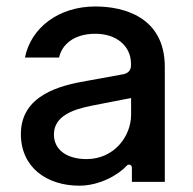

<svg xmlns="http://www.w3.org/2000/svg" viewBox="-20 -573 609 605"><path d="M230.1 12.1C293.7 12.1 353.3 -22 378.6 -50.4C384.9 -57.2 395.6 -54.7 395.6 -44.4V0H499.3V-362.2C499.3 -521 367.5 -552.6 280.5 -552.6C164.1 -552.6 77.4 -485.1 58.6 -391.7H166.2C174 -429.3 209.5 -466.6 280.5 -466.6C346.9 -466.6 392.4 -428.3 392.8 -372.5V-366.8C392.8 -352.3 384.2 -342 368.6 -339.1L253.9 -318.2C170.5 -304 45.8 -273.8 45.8 -150.6C45.8 -45.1 127.8 12.1 230.1 12.1ZM252.5 -71.7C194.6 -71.7 149.9 -98 149.9 -149.5C149.9 -209.2 214.5 -228.7 265.6 -239.3L393.1 -264.2V-211.3C393.1 -144.9 340.9 -71.7 252.5 -71.7Z"/></svg>

Font: RA Harald Medium
Style: Regular
Weight: 500
Designer: Rasmus Andersson
Foundry: rsms
Version: Version 3.000;hotconv 1.0.109;makeotfexe 2.5.65596